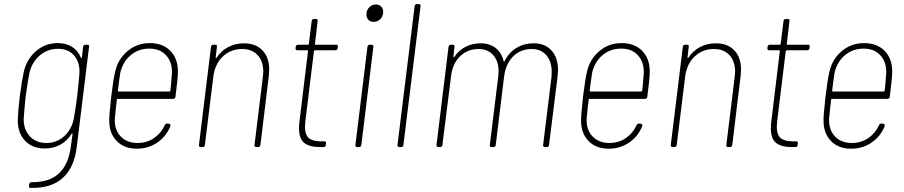

<svg xmlns="http://www.w3.org/2000/svg" viewBox="-20 -720 4427 940"><path d="M398 -501H408Q418 -501 416 -491L356 -2Q344 99 288 150.5Q232 202 131 200Q120 200 122 190L123 182Q125 172 134 172Q222 173 269 128.5Q316 84 327 -3L335 -63Q335 -66 333 -66.5Q331 -67 330 -64Q309 -30 275 -11.5Q241 7 200 7Q138 7 102.5 -31Q67 -69 67 -131Q69 -185 77 -250Q88 -331 97 -371Q112 -432 157 -470.5Q202 -509 263 -509Q304 -509 333 -490.5Q362 -472 376 -438Q377 -435 378.5 -435.5Q380 -436 381 -439L387 -491Q389 -501 398 -501ZM358 -250Q366 -320 369 -363Q371 -415 343 -448Q315 -481 264 -481Q212 -481 174 -448Q136 -415 124 -363Q117 -329 106 -251Q102 -219 96 -138Q95 -87 125.5 -53.5Q156 -20 207 -20Q258 -20 294.5 -53.5Q331 -87 341 -138Q350 -187 358 -250Z M787 -108Q791 -116 800 -115L808 -114Q817 -112 814 -102Q794 -52 750 -22Q706 8 650 8Q588 8 551.5 -29.5Q515 -67 515 -127Q514 -153 522 -222L525 -251Q535 -333 544 -370Q558 -431 604.5 -470Q651 -509 713 -509Q777 -509 814 -471Q851 -433 851 -371Q851 -350 847.5 -317.5Q844 -285 839 -246Q837 -236 828 -236H556Q552 -236 552 -232Q550 -208 548 -199Q547 -183 545 -167.5Q543 -152 542 -138Q540 -85 570.5 -52.5Q601 -20 654 -20Q699 -20 734 -44Q769 -68 787 -108ZM569 -364 563 -323 557 -276Q557 -272 561 -272H809Q813 -272 814 -276L817 -302L822 -364Q823 -417 793 -449.5Q763 -482 711 -482Q658 -482 619.5 -449.5Q581 -417 569 -364Z M1298 -379Q1298 -370 1296 -348L1255 -10Q1253 0 1244 0H1234Q1230 0 1227.5 -3Q1225 -6 1226 -10L1267 -344Q1269 -360 1269 -368Q1269 -420 1241.5 -450Q1214 -480 1165 -480Q1109 -480 1070 -442.5Q1031 -405 1024 -341L983 -10Q983 -6 980 -3Q977 0 972 0H963Q954 0 954 -10L1013 -491Q1015 -501 1024 -501H1034Q1044 -501 1042 -491L1036 -439Q1036 -433 1040 -437Q1062 -471 1097 -489.5Q1132 -508 1174 -508Q1232 -508 1265 -473.5Q1298 -439 1298 -379Z M1623 -474H1522Q1519 -474 1517 -470L1475 -127Q1473 -107 1473 -100Q1473 -60 1492 -44Q1511 -28 1552 -28H1568Q1578 -28 1576 -18L1575 -10Q1575 -6 1572 -3Q1569 0 1564 0H1546Q1496 0 1470 -20Q1444 -40 1444 -92Q1444 -112 1446 -124L1488 -470Q1488 -474 1485 -474H1435Q1431 -474 1428.5 -477Q1426 -480 1427 -484L1428 -491Q1428 -495 1431 -498Q1434 -501 1439 -501H1488Q1492 -501 1492 -505L1506 -617Q1508 -627 1517 -627H1527Q1537 -627 1535 -617L1522 -505Q1521 -504 1522 -502.5Q1523 -501 1525 -501H1626Q1636 -501 1634 -491L1633 -484Q1633 -480 1630 -477Q1627 -474 1623 -474Z M1774 -650Q1774 -670 1787.5 -684Q1801 -698 1820 -698Q1836 -698 1846 -688Q1856 -678 1856 -662Q1856 -641 1842.5 -627Q1829 -613 1809 -613Q1793 -613 1783.5 -623Q1774 -633 1774 -650ZM1720 -10 1779 -491Q1781 -501 1790 -501H1800Q1804 -501 1806.5 -498Q1809 -495 1808 -491L1749 -10Q1747 0 1738 0H1728Q1724 0 1721.5 -3Q1719 -6 1720 -10Z M1926 -10 2010 -690Q2012 -700 2021 -700H2030Q2035 -700 2037.5 -697Q2040 -694 2039 -690L1955 -10Q1955 -6 1952 -3Q1949 0 1945 0H1935Q1926 0 1926 -10Z M2712 -376Q2712 -367 2710 -347L2668 -10Q2668 -6 2665 -3Q2662 0 2657 0H2648Q2643 0 2640.5 -3Q2638 -6 2639 -10L2680 -343Q2681 -352 2681 -368Q2681 -420 2654.5 -450Q2628 -480 2583 -480Q2529 -480 2492.5 -444Q2456 -408 2448 -345L2407 -10Q2407 -6 2404 -3Q2401 0 2396 0H2387Q2382 0 2379.5 -3Q2377 -6 2378 -10L2419 -343Q2421 -361 2421 -370Q2421 -421 2394.5 -450.5Q2368 -480 2323 -480Q2269 -480 2232 -444Q2195 -408 2188 -345L2146 -10Q2146 -6 2143 -3Q2140 0 2135 0H2126Q2117 0 2117 -10L2176 -491Q2178 -501 2187 -501H2197Q2207 -501 2205 -491L2200 -443Q2199 -440 2200.5 -439.5Q2202 -439 2204 -441Q2226 -474 2259.5 -491Q2293 -508 2333 -508Q2377 -508 2406.5 -485Q2436 -462 2446 -420Q2446 -417 2447.5 -417Q2449 -417 2450 -420Q2471 -463 2508.5 -485.5Q2546 -508 2593 -508Q2648 -508 2680 -473Q2712 -438 2712 -376Z M3097 -108Q3101 -116 3110 -115L3118 -114Q3127 -112 3124 -102Q3104 -52 3060 -22Q3016 8 2960 8Q2898 8 2861.5 -29.5Q2825 -67 2825 -127Q2824 -153 2832 -222L2835 -251Q2845 -333 2854 -370Q2868 -431 2914.5 -470Q2961 -509 3023 -509Q3087 -509 3124 -471Q3161 -433 3161 -371Q3161 -350 3157.5 -317.5Q3154 -285 3149 -246Q3147 -236 3138 -236H2866Q2862 -236 2862 -232Q2860 -208 2858 -199Q2857 -183 2855 -167.5Q2853 -152 2852 -138Q2850 -85 2880.5 -52.5Q2911 -20 2964 -20Q3009 -20 3044 -44Q3079 -68 3097 -108ZM2879 -364 2873 -323 2867 -276Q2867 -272 2871 -272H3119Q3123 -272 3124 -276L3127 -302L3132 -364Q3133 -417 3103 -449.5Q3073 -482 3021 -482Q2968 -482 2929.5 -449.5Q2891 -417 2879 -364Z M3608 -379Q3608 -370 3606 -348L3565 -10Q3563 0 3554 0H3544Q3540 0 3537.5 -3Q3535 -6 3536 -10L3577 -344Q3579 -360 3579 -368Q3579 -420 3551.5 -450Q3524 -480 3475 -480Q3419 -480 3380 -442.5Q3341 -405 3334 -341L3293 -10Q3293 -6 3290 -3Q3287 0 3282 0H3273Q3264 0 3264 -10L3323 -491Q3325 -501 3334 -501H3344Q3354 -501 3352 -491L3346 -439Q3346 -433 3350 -437Q3372 -471 3407 -489.5Q3442 -508 3484 -508Q3542 -508 3575 -473.5Q3608 -439 3608 -379Z M3933 -474H3832Q3829 -474 3827 -470L3785 -127Q3783 -107 3783 -100Q3783 -60 3802 -44Q3821 -28 3862 -28H3878Q3888 -28 3886 -18L3885 -10Q3885 -6 3882 -3Q3879 0 3874 0H3856Q3806 0 3780 -20Q3754 -40 3754 -92Q3754 -112 3756 -124L3798 -470Q3798 -474 3795 -474H3745Q3741 -474 3738.5 -477Q3736 -480 3737 -484L3738 -491Q3738 -495 3741 -498Q3744 -501 3749 -501H3798Q3802 -501 3802 -505L3816 -617Q3818 -627 3827 -627H3837Q3847 -627 3845 -617L3832 -505Q3831 -504 3832 -502.5Q3833 -501 3835 -501H3936Q3946 -501 3944 -491L3943 -484Q3943 -480 3940 -477Q3937 -474 3933 -474Z M4284 -108Q4288 -116 4297 -115L4305 -114Q4314 -112 4311 -102Q4291 -52 4247 -22Q4203 8 4147 8Q4085 8 4048.5 -29.5Q4012 -67 4012 -127Q4011 -153 4019 -222L4022 -251Q4032 -333 4041 -370Q4055 -431 4101.5 -470Q4148 -509 4210 -509Q4274 -509 4311 -471Q4348 -433 4348 -371Q4348 -350 4344.5 -317.5Q4341 -285 4336 -246Q4334 -236 4325 -236H4053Q4049 -236 4049 -232Q4047 -208 4045 -199Q4044 -183 4042 -167.5Q4040 -152 4039 -138Q4037 -85 4067.5 -52.5Q4098 -20 4151 -20Q4196 -20 4231 -44Q4266 -68 4284 -108ZM4066 -364 4060 -323 4054 -276Q4054 -272 4058 -272H4306Q4310 -272 4311 -276L4314 -302L4319 -364Q4320 -417 4290 -449.5Q4260 -482 4208 -482Q4155 -482 4116.5 -449.5Q4078 -417 4066 -364Z"/></svg>

Font: Barlow Semi Condensed Thin
Style: Italic
Weight: 250
Width: 4
Italic angle: -7°
Designer: Jeremy Tribby
Foundry: Tribby Type
Version: Version 1.408